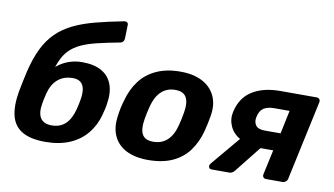

<svg xmlns="http://www.w3.org/2000/svg" viewBox="-77 -936 1946 1119"><g transform="rotate(10 896.5 -376.5)"><path d="M243 10Q156 10 106.5 -19Q57 -48 42 -106.5Q27 -165 42 -252Q47 -281 54 -312Q61 -343 67 -372Q87 -456 115.5 -514Q144 -572 185 -612Q226 -652 281.5 -679Q337 -706 409.5 -725Q482 -744 575 -762Q585 -764 592.5 -759Q600 -754 599 -743L597 -665Q597 -654 590.5 -646Q584 -638 573 -636Q498 -622 442 -608.5Q386 -595 346.5 -576.5Q307 -558 280.5 -530.5Q254 -503 236.5 -461Q219 -419 207 -358L188 -381Q202 -411 230.5 -434.5Q259 -458 296.5 -471.5Q334 -485 376 -485Q446 -485 490.5 -460Q535 -435 553 -387Q571 -339 560 -272Q558 -255 553.5 -236.5Q549 -218 545 -203Q528 -139 488 -90.5Q448 -42 386.5 -16Q325 10 243 10ZM264 -91Q313 -91 344.5 -120.5Q376 -150 391 -208Q394 -219 398 -236.5Q402 -254 404 -268Q414 -324 398 -354Q382 -384 339 -384Q285 -384 250 -354Q215 -324 201 -268Q197 -254 193.5 -236.5Q190 -219 188 -208Q178 -150 197 -120.5Q216 -91 264 -91Z M851 10Q773 10 720.5 -17.5Q668 -45 646 -96Q624 -147 635 -215Q637 -235 642.5 -260.5Q648 -286 654 -305Q672 -374 710 -424.5Q748 -475 808 -502.5Q868 -530 950 -530Q1027 -530 1079.5 -502.5Q1132 -475 1155.5 -424.5Q1179 -374 1167 -305Q1164 -286 1158.5 -260.5Q1153 -235 1148 -215Q1130 -147 1093 -96Q1056 -45 996 -17.5Q936 10 851 10ZM863 -100Q913 -100 946 -130.5Q979 -161 994 -220Q998 -235 1003.5 -260Q1009 -285 1011 -300Q1021 -358 1004 -389Q987 -420 938 -420Q889 -420 856 -389Q823 -358 808 -300Q804 -285 798.5 -260Q793 -235 791 -220Q781 -161 797.5 -130.5Q814 -100 863 -100Z M1549 0Q1538 0 1532.5 -7Q1527 -14 1529 -25L1561 -172H1469L1470 -177Q1405 -177 1361.5 -202Q1318 -227 1300 -268Q1282 -309 1292 -353Q1311 -438 1376 -479Q1441 -520 1542 -520H1757Q1767 -520 1773 -513Q1779 -506 1777 -495L1676 -25Q1674 -14 1665.5 -7Q1657 0 1647 0ZM1226 0Q1217 0 1212.5 -6Q1208 -12 1209 -20Q1210 -23 1211.5 -27Q1213 -31 1217 -35L1365 -211L1500 -190L1361 -15Q1356 -9 1348.5 -4.5Q1341 0 1333 0ZM1492 -277H1586L1615 -415H1526Q1485 -415 1462 -400Q1439 -385 1431 -348Q1424 -317 1438.5 -297Q1453 -277 1492 -277Z"/></g></svg>

Font: Rubik Light SemiBold
Style: Italic
Weight: 600
Italic angle: -12°
Version: Version 2.104